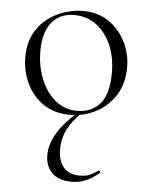

<svg xmlns="http://www.w3.org/2000/svg" viewBox="-50 -440 577 756"><g transform="rotate(5 238.5 -62.0)"><path d="M262 275Q210 275 183.5 248.5Q157 222 157 179Q157 135 183.5 91Q210 47 262 2L281 -1Q241 37 223 73Q205 109 205 150Q205 196 226.5 222Q248 248 291 248Q317 248 333.5 240Q350 232 363 222Q365 220 368.5 224Q372 228 370 230Q342 254 316 264.5Q290 275 262 275ZM230 13Q171 13 127.5 -16Q84 -45 60.5 -93.5Q37 -142 37 -198Q37 -250 56 -288Q75 -326 106.5 -350.5Q138 -375 175 -387Q212 -399 248 -399Q308 -399 351 -369Q394 -339 417 -292Q440 -245 440 -193Q440 -129 411 -83Q382 -37 334.5 -12Q287 13 230 13ZM258 -5Q314 -5 348 -42.5Q382 -80 382 -167Q382 -228 361 -276Q340 -324 302.5 -352Q265 -380 215 -380Q158 -380 126 -340.5Q94 -301 94 -227Q94 -168 114.5 -117Q135 -66 172 -35.5Q209 -5 258 -5Z"/></g></svg>

Font: Cormorant Light Light
Style: Regular
Weight: 300
Version: Version 4.000